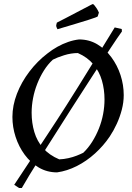

<svg xmlns="http://www.w3.org/2000/svg" viewBox="-20 -849 658 959"><path d="M75 90 51 74Q104 -6 143 -65Q182 -124 211.5 -168.5Q241 -213 265 -250Q289 -287 312 -323Q340 -367 371.5 -417.5Q403 -468 446.5 -538.5Q490 -609 553 -712L588 -704L589 -692Q568 -663 528.5 -603Q489 -543 439.5 -466Q390 -389 337 -307Q297 -244 258.5 -183.5Q220 -123 186 -69.5Q152 -16 127 25.5Q102 67 89 90ZM265 12Q215 12 174 -12Q133 -36 103.5 -76Q74 -116 58 -165Q42 -214 42 -265Q42 -322 64.5 -380.5Q87 -439 127 -491.5Q167 -544 217 -582Q241 -601 267 -615.5Q293 -630 320.5 -639.5Q348 -649 375 -652Q425 -652 465.5 -628Q506 -604 536 -563.5Q566 -523 582 -474Q598 -425 598 -374Q598 -338 588.5 -301.5Q579 -265 563.5 -231Q548 -197 528 -167Q497 -121 454.5 -82.5Q412 -44 363.5 -19.5Q315 5 265 12ZM276 -53Q299 -54 321.5 -59Q344 -64 363 -71.5Q382 -79 396 -86Q421 -110 440.5 -141Q460 -172 474 -207Q488 -242 495 -279Q502 -316 502 -352Q502 -402 489 -447Q476 -492 446.5 -527.5Q417 -563 369 -584Q335 -584 300 -573Q265 -562 244 -551Q219 -528 199.5 -497Q180 -466 166 -430.5Q152 -395 145 -358Q138 -321 138 -286Q138 -235 151.5 -189.5Q165 -144 195.5 -109Q226 -74 276 -53ZM267 -703Q264 -708 262 -714Q260 -720 261 -724L264 -736L307 -758L435 -825L444 -829Q447 -828 452 -822Q457 -816 463 -807Q469 -798 474 -786L468 -767Q468 -766 456.5 -761.5Q445 -757 421 -749.5Q397 -742 359 -730.5Q321 -719 267 -703Z"/></svg>

Font: Labrada
Style: Italic
Weight: 400
Italic angle: -7°
Designer: Mercedes Jáuregui
Foundry: Omnibus-Type Team
Version: Version 1.000